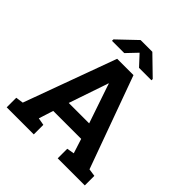

<svg xmlns="http://www.w3.org/2000/svg" viewBox="-238 -1057 1214 1214"><g transform="rotate(45 369.0 -449.5)"><path d="M20 0V-85.4L70.8 -92.8L296.9 -710.9H442.9L667.5 -92.8L718.3 -85.4V0H476.1V-85.4L525.4 -94.2L494.1 -191.9H244.1L212.9 -94.2L262.2 -85.4V0ZM277.8 -296.9H460.4L377.4 -540.5L370.6 -562H367.7L360.4 -539.1ZM193.4 -768.1V-780.8L317.9 -899.4H422.9L546.4 -779.3V-768.1H435.1L370.1 -838.4L303.2 -768.1Z"/></g></svg>

Font: Roboto Slab LO
Style: Bold
Weight: 700
Designer: Google
Version: Version 2.000